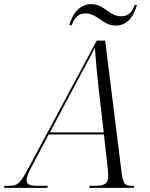

<svg xmlns="http://www.w3.org/2000/svg" viewBox="-80 -911 728 931"><path d="M482 -787C540 -787 570 -836 584 -887H573C563 -858 546 -832 509 -832C447 -832 427 -891 363 -891C303 -891 270 -840 256 -789H268C278 -816 293 -846 334 -846C395 -846 417 -787 482 -787ZM-60 0H150L152 -10H105C64 -10 49 -16 49 -37C49 -53 59 -77 73 -102L156 -259H424L442 -97C443 -86 445 -70 445 -57C445 -22 428 -10 383 -10H355L353 0H569L571 -10H559C524 -10 516 -20 508 -87L430 -714H389L60 -100C17 -19 5 -10 -36 -10H-58ZM281 -493C327 -580 357 -633 380 -680C383 -632 392 -534 399 -475L423 -269H162Z"/></svg>

Font: Noto Serif Display SemiCondensed Light
Style: Italic
Weight: 300
Width: 4
Italic angle: -12°
Designer: Monotype Design Team
Foundry: Monotype Imaging Inc.
Version: Version 2.009